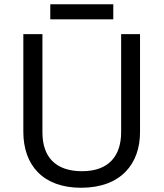

<svg xmlns="http://www.w3.org/2000/svg" viewBox="-20 -875 771 905"><path d="M514 -855H217V-784H514ZM640 -252V-714H551V-252C551 -144 496 -68 367 -68C242 -68 180 -135 180 -251V-714H90V-254C90 -95 184 10 362 10C551 10 640 -104 640 -252Z"/></svg>

Font: Noto Sans Psalter Pahlavi
Style: Regular
Weight: 400
Designer: Monotype Design Team
Foundry: Monotype Imaging Inc.
Version: Version 2.002